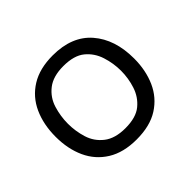

<svg xmlns="http://www.w3.org/2000/svg" viewBox="-109 -537 675 675"><g transform="rotate(-45 228.5 -199.0)"><path d="M222 10Q157 10 113.5 -17Q70 -44 48.5 -91Q27 -138 27 -198Q27 -259 48.5 -306.5Q70 -354 113.5 -381Q157 -408 222 -408Q317 -408 367 -350.5Q417 -293 417 -198Q417 -139 396 -92Q375 -45 332 -17.5Q289 10 222 10ZM222 -46Q275 -46 303 -69Q331 -92 342.5 -127.5Q354 -163 354 -200Q354 -237 342.5 -273Q331 -309 303 -332Q275 -355 222 -355Q171 -355 141.5 -332Q112 -309 101 -273Q90 -237 90 -200Q90 -163 101 -127.5Q112 -92 141.5 -69Q171 -46 222 -46Z"/></g></svg>

Font: Darker Grotesque Light Medium
Style: Regular
Weight: 500
Version: Version 1.000;gftools[0.9.28]